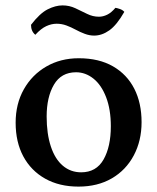

<svg xmlns="http://www.w3.org/2000/svg" viewBox="-20 -683 584 712"><path d="M271 9Q200 9 147.5 -20.5Q95 -50 66.5 -103Q38 -156 38 -228Q38 -298 68.5 -352Q99 -406 152 -436.5Q205 -467 272 -467Q347 -467 399 -437Q451 -407 478 -354Q505 -301 505 -230Q505 -161 476 -106.5Q447 -52 394.5 -21.5Q342 9 271 9ZM281 -44Q337 -44 364 -91.5Q391 -139 391 -215Q391 -277 373.5 -322.5Q356 -368 326.5 -391.5Q297 -415 262 -415Q207 -415 180 -369Q153 -323 153 -251Q153 -187 168.5 -140Q184 -93 213 -68.5Q242 -44 281 -44ZM329 -551Q312 -551 294.5 -557.5Q277 -564 260.5 -573Q244 -582 226.5 -588.5Q209 -595 190 -595Q171 -595 151.5 -586Q132 -577 111 -554Q95 -567 95 -591Q128 -634 157 -648.5Q186 -663 212 -663Q237 -663 259.5 -652.5Q282 -642 303 -631.5Q324 -621 347 -621Q362 -621 377.5 -628.5Q393 -636 408 -654Q415 -653 425 -649.5Q435 -646 441 -639Q413 -590 385.5 -570.5Q358 -551 329 -551Z"/></svg>

Font: Vollkorn Medium
Style: Regular
Weight: 500
Designer: Friedrich Althausen
Foundry: Friedrich Althausen
Version: Version 5.000